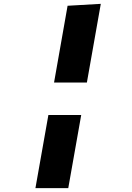

<svg xmlns="http://www.w3.org/2000/svg" viewBox="-20 -780 690 1000"><path d="M505 -760 332 -750 261.5 -350H432.5ZM403 -181H232L164.5 200H335.5Z"/></svg>

Font: B612
Style: Regular
Weight: 700
Italic angle: -10°
Designer: Nicolas Chauveau, Thomas Paillot, Jonathan Favre-Lamarine, Jean-Luc Vinot
Foundry: AIRBUS
Version: Version 1.008